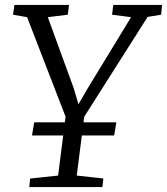

<svg xmlns="http://www.w3.org/2000/svg" viewBox="-20 -763 681 783"><path d="M99.5 0 103 -35 217 -47 252 -323 261 -252 90.5 -693 33 -703 39 -743H261.5L256.5 -703L175 -693L280.5 -403.5L310.5 -302.5L281.5 -306L337.5 -402.5L514.5 -693L437 -703L442 -743H641L637 -703L582 -694L303.5 -255.5L328 -323L293 -47L401.5 -35L397.5 0ZM454.5 -264 445.5 -210.5H110.5L119.5 -264Z"/></svg>

Font: Merriweather 7pt Light
Style: Italic
Weight: 300
Italic angle: -7.8°
Designer: Eben Sorkin
Foundry: Eben Sorkin
Version: Version 2.200;gftools[0.9.31]